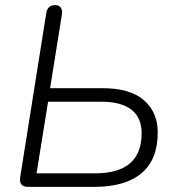

<svg xmlns="http://www.w3.org/2000/svg" viewBox="-20 -731 694 751"><path d="M91 0Q53 0 59 -38L161 -680Q166 -711 196 -711Q211 -711 218 -701Q225 -691 222 -674L176 -386H382Q489 -386 543 -339Q597 -292 597 -213Q597 -107 533.5 -53.5Q470 0 348 0ZM123 -53H352Q534 -53 534 -210Q534 -271 494 -302Q454 -333 378 -333H168Z"/></svg>

Font: Nunito Light
Style: Italic
Weight: 300
Italic angle: -9°
Designer: Vernon Adams
Foundry: Vernon Adams
Version: Version 3.601; ttfautohint (v1.8.2.53-6de2)